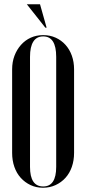

<svg xmlns="http://www.w3.org/2000/svg" viewBox="-20 -873 405 902"><path d="M37 -547Q37 -582 48 -611Q59 -640 78.5 -662Q98 -684 124.5 -696Q151 -708 183 -708Q215 -708 241.5 -696Q268 -684 287.5 -662.5Q307 -641 317.5 -611.5Q328 -582 328 -547V-155Q328 -119 317.5 -89Q307 -59 287.5 -37.5Q268 -16 241 -3.5Q214 9 182 9Q150 9 123.5 -3.5Q97 -16 77.5 -37.5Q58 -59 47.5 -89Q37 -119 37 -155ZM121 -89Q121 3 183 3Q244 3 244 -89V-606Q244 -702 183 -702Q152 -702 136.5 -677.5Q121 -653 121 -606ZM193 -743 106 -853H168L199 -743Z"/></svg>

Font: Moniqa SemBd Narrow Display
Style: Regular
Weight: 600
Width: 4
Designer: Rajesh Rajput
Foundry: Rajesh Rajput
Version: Version 1.000